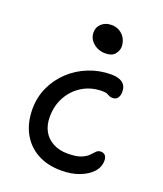

<svg xmlns="http://www.w3.org/2000/svg" viewBox="-135 -812 775 911"><g transform="rotate(20 252.0 -356.5)"><path d="M282 9Q211 9 160 -19.5Q109 -48 81.5 -99.5Q54 -151 54 -220Q54 -279 77.5 -330Q101 -381 142 -419.5Q183 -458 237 -479.5Q291 -501 351 -501Q371 -501 388.5 -495.5Q406 -490 416.5 -477Q427 -464 427 -440Q427 -422 418.5 -410Q410 -398 393 -398Q382 -398 375.5 -401.5Q369 -405 361.5 -408.5Q354 -412 337 -412Q282 -412 238.5 -386Q195 -360 169.5 -315Q144 -270 144 -212Q144 -171 160.5 -141Q177 -111 208.5 -94Q240 -77 282 -77Q326 -77 349.5 -86.5Q373 -96 385 -108.5Q397 -121 406 -130.5Q415 -140 429 -140Q443 -140 451 -131Q459 -122 459 -106Q459 -72 435.5 -46.5Q412 -21 372 -6Q332 9 282 9ZM289 -585Q252 -585 227 -607Q202 -629 202 -660Q202 -687 221.5 -704.5Q241 -722 271 -722Q296 -722 314.5 -710Q333 -698 342 -679.5Q351 -661 351 -641Q351 -622 336.5 -603.5Q322 -585 289 -585Z"/></g></svg>

Font: Shantell Sans
Style: Regular
Weight: 400
Designer: Stephen Nixon, Anya Danilova, Shantell Martin
Foundry: Arrow Type
Version: Version 1.008;[ac192a2d6]